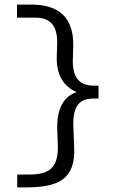

<svg xmlns="http://www.w3.org/2000/svg" viewBox="-20 -721 540 836"><path d="M91 95C235 95 309 60 303 -80L299 -180C299 -268 332 -292 389 -292H409V-348H390C329 -348 297 -379 297 -455L299 -527C299 -643 238 -701 117 -701H54V-644H136C198 -644 229 -609 229 -538L227 -468C227 -394 256 -345 314 -320C257 -301 229 -250 229 -165L232 -81C232 10 195 39 106 39H55V95Z"/></svg>

Font: Inconsolata
Style: Regular
Weight: 400
Monospace: yes
Designer: Raph Levien, Cyreal, Brenton Simpson
Foundry: Raph Levien, Cyreal, Google
Version: Version 3.100